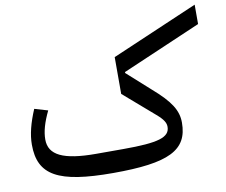

<svg xmlns="http://www.w3.org/2000/svg" viewBox="-82 -853 1135 966"><g transform="rotate(-10 485.5 -369.5)"><path d="M420 12C706 12 805 -37 805 -178C805 -240 774 -290 684 -368L567 -473V-478L971 -652V-751L529 -561V-373L685 -238C719 -209 730 -190 730 -170C730 -116 671 -98 492 -98H352C186 -98 113 -133 113 -213C113 -254 126 -299 153 -355L85 -375C57 -309 42 -252 42 -199C42 -43 139 12 420 12Z"/></g></svg>

Font: IBM Plex Arabic Text
Style: Regular
Weight: 450
Designer: Mike Abbink, Paul van der Laan, Pieter van Rosmalen, Wael Morcos, Khajak Apelian
Foundry: Bold Monday
Version: Version 1.0